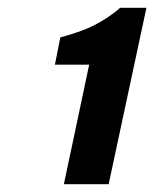

<svg xmlns="http://www.w3.org/2000/svg" viewBox="-20 -877 396 493"><path d="M356 -857 259 -404H144L209 -711H121L135 -781L149 -785Q192 -797 222.5 -812.5Q253 -828 283 -852L288 -857Z"/></svg>

Font: Be Vietnam Pro
Style: Bold Italic
Weight: 700
Italic angle: -12°
Designer: Lam Bao, Tony Le, Vietanh Nguyen
Foundry: Yellow Type Foundry
Version: Version 1.002; ttfautohint (v1.8.3)